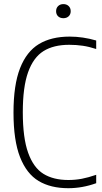

<svg xmlns="http://www.w3.org/2000/svg" viewBox="-20 -932 510 960"><path d="M47.5 -369Q47.5 -507 80.2 -590.8Q113 -674.5 174.8 -711.8Q236.5 -749 328.5 -749Q394 -749 461 -729.5V-687Q426 -698.5 394 -703.2Q362 -708 326 -708Q248 -708 197.5 -676.5Q147 -645 120.5 -571Q94 -497 94 -371Q94 -242.5 120.8 -168Q147.5 -93.5 197.2 -62.8Q247 -32 322 -32Q356.5 -32 389.2 -38.2Q422 -44.5 461 -58V-16Q391.5 9 321.5 9Q233.5 9 173.2 -27Q113 -63 80.2 -146.5Q47.5 -230 47.5 -369ZM260.5 -876Q260.5 -892 270.8 -901.8Q281 -911.5 297 -911.5Q313 -911.5 323.2 -901.8Q333.5 -892 333.5 -876Q333.5 -860 323.2 -850.5Q313 -841 297 -841Q280.5 -841 270.5 -850.5Q260.5 -860 260.5 -876Z"/></svg>

Font: Encode Sans Condensed ExLight
Style: Regular
Weight: 275
Width: 3
Designer: Multiple Designers
Foundry: Impallari Type
Version: Version 2.000